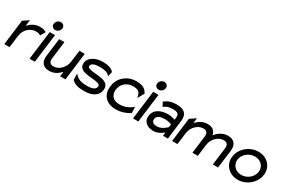

<svg xmlns="http://www.w3.org/2000/svg" viewBox="76 -1623 3831 2613"><g transform="rotate(30 1991.0 -316.5)"><path d="M432 -425C406 -438 395 -447 337 -447C258 -447 199 -408 158 -360L170 -456L80 -396L30 0H112L137 -191C144 -244 168 -287 199 -316C228 -343 269 -365 319 -365C364 -365 371 -359 387 -347L392 -344L437 -422Z M533 -512C570 -512 603 -541 608 -578C613 -615 586 -644 549 -644C512 -644 479 -615 474 -578C469 -541 496 -512 533 -512ZM567 -451H484L427 0H510Z M607 -149C595 -54 638 11 739 11C816 11 873 -28 916 -76L907 0H991L1045 -432H961L937 -245C930 -192 904 -149 873 -120C846 -93 805 -71 757 -71C703 -71 684 -107 691 -159L725 -432H643Z M1093 -49C1138 0 1209 11 1286 11C1441 11 1503 -57 1513 -136C1521 -201 1486 -232 1441 -250C1379 -274 1276 -267 1212 -288C1192 -295 1177 -302 1180 -323C1185 -365 1241 -381 1310 -381C1395 -381 1437 -367 1467 -334L1473 -327L1489 -402L1488 -403C1459 -447 1385 -462 1314 -462C1190 -462 1103 -399 1094 -325C1083 -241 1146 -215 1215 -203C1271 -193 1345 -193 1392 -178C1413 -171 1429 -161 1426 -138C1420 -89 1365 -70 1289 -70C1196 -70 1150 -85 1098 -139L1089 -148L1091 -51Z M1964 -270 2021 -369 2019 -371C1986 -449 1909 -462 1843 -462C1806 -462 1772 -456 1739 -444C1652 -411 1581 -338 1567 -226C1563 -192 1564 -160 1571 -131C1593 -48 1663 11 1783 11C1869 11 1945 -17 2000 -53L2002 -55L1998 -150L1965 -125C1921 -94 1864 -72 1794 -72C1770 -72 1748 -75 1729 -83C1676 -104 1645 -153 1654 -226C1657 -248 1664 -268 1674 -287C1703 -340 1758 -380 1838 -380C1914 -380 1948 -358 1961 -283Z M2159 -512C2196 -512 2229 -541 2234 -578C2239 -615 2212 -644 2175 -644C2138 -644 2105 -615 2100 -578C2095 -541 2122 -512 2159 -512ZM2193 -451H2110L2053 0H2136Z M2288 -401 2324 -336 2328 -340C2367 -372 2405 -381 2467 -381C2538 -381 2563 -359 2555 -298L2551 -266C2537 -272 2495 -288 2446 -288C2331 -288 2232 -246 2218 -135C2207 -46 2274 11 2376 11C2446 11 2506 -34 2531 -55L2525 0H2601L2638 -298C2652 -409 2596 -462 2477 -462C2391 -462 2340 -440 2293 -404ZM2305 -136C2312 -193 2368 -209 2436 -209C2484 -209 2528 -194 2541 -189L2536 -143C2527 -133 2463 -68 2389 -68C2332 -68 2299 -89 2305 -136Z M2987 0H3071L3095 -187C3102 -240 3128 -283 3159 -312C3186 -339 3227 -361 3275 -361C3329 -361 3348 -325 3341 -273L3307 0H3389L3425 -283C3437 -378 3394 -443 3293 -443C3209 -443 3149 -396 3105 -343L3104 -342V-341C3094 -404 3051 -443 2973 -443C2896 -443 2839 -404 2796 -356L2806 -437L2714 -376L2667 0H2751L2775 -187C2782 -240 2808 -283 2839 -312C2866 -339 2907 -361 2955 -361C3009 -361 3028 -325 3021 -273Z M3752 -381C3845 -381 3909 -312 3898 -226C3887 -140 3805 -70 3712 -70C3619 -70 3553 -140 3564 -226C3575 -312 3659 -381 3752 -381ZM3702 11C3841 11 3963 -95 3980 -226C3997 -357 3901 -462 3762 -462C3623 -462 3499 -357 3482 -226C3465 -95 3563 11 3702 11Z"/></g></svg>

Font: Charger
Style: BdIt
Weight: 400
Designer: Jasper
Foundry: Cannot Into Space Fonts
Version: Version 0.98